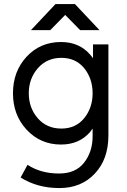

<svg xmlns="http://www.w3.org/2000/svg" viewBox="-20 -720 630 952"><path d="M133.5 -570.7H229.3L303.3 -646L377.3 -570.7H473.2L351.5 -700H255.3ZM284.3 -433.2Q354.5 -433.2 396.5 -383Q439.2 -331 439.2 -257.5Q439.2 -184.8 396.5 -132.8Q354.5 -82.5 284.3 -82.5Q212.5 -82.5 168 -132.8Q122.7 -184.8 122.7 -257.5Q122.7 -330.2 168 -382.2Q213.3 -433.2 284.3 -433.2ZM282.5 -511.7Q179.2 -511.7 111.3 -438.2Q44.3 -365.3 44.3 -257.5Q44.3 -150.3 111.3 -77.7Q180 -3.3 282.5 -3.3Q373.8 -3.3 427.8 -66.8Q430.5 -71.2 433.5 -74.9Q436.5 -78.7 439.2 -82.2V-44.3Q439.2 33 396.2 87.5Q354.2 140.3 273 140.3Q182 140.3 116.5 97.2L82.2 160.2Q165.8 212.5 274.5 212.5Q383.2 212.5 450.3 140.5Q517.5 69.3 517.5 -48.2V-499.8H441.2V-431Q438.3 -435.5 435 -439.5Q431.7 -443.5 428.8 -447Q374.3 -511.7 282.5 -511.7Z"/></svg>

Font: Unageo Variable
Style: Regular
Weight: 300
Designer: Richard Sepsi
Foundry: Richard Sepsi
Version: Version 2.200